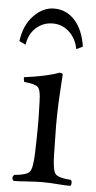

<svg xmlns="http://www.w3.org/2000/svg" viewBox="-50 -696 368 733"><g transform="rotate(5 133.5 -329.5)"><path d="M225.1 -517.1Q217.8 -557.1 190.9 -582Q164.1 -606.9 127.7 -606.9Q91.3 -606.9 64.2 -583Q37.1 -559.1 30.8 -517.1L6.3 -528.8Q14.2 -590.3 49.8 -627.2Q85.4 -664.1 127.9 -664.1Q175.3 -664.1 207.5 -628.4Q239.7 -592.8 249.5 -528.8ZM175.8 -108.9Q176.8 -47.9 189 -34.4Q201.2 -21 248 -18.1Q252 -14.2 252 -7.1Q252 0 248 4.9Q229 4.9 196 2.4Q163.1 0 140.1 0Q117.2 0 83 2.4Q48.8 4.9 30.8 4.9Q19.5 -6.3 30.8 -18.1Q77.6 -22 89.4 -35.4Q101.1 -48.8 103 -108.9Q105 -175.8 105 -220.7Q105 -247.1 103 -307.1Q102.1 -350.1 91.1 -360.6Q80.1 -371.1 38.1 -375Q34.2 -387.2 36.1 -393.1Q123 -404.3 168.9 -421.9Q182.1 -421.9 182.1 -415Q181.6 -409.2 180.9 -398.7Q180.2 -388.2 178.7 -360.8Q177.2 -333.5 175.8 -311.5Q174.8 -290 174.3 -266.8Q173.8 -243.7 173.8 -219.7Q173.8 -194.8 175.8 -108.9Z"/></g></svg>

Font: Linux Libertine Display
Style: Regular
Weight: 400
Designer: Philipp H. Poll
Foundry: Philipp H. Poll
Version: Version 5.0.9